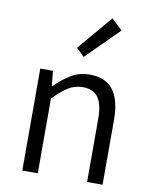

<svg xmlns="http://www.w3.org/2000/svg" viewBox="-94 -932 792 1001"><g transform="rotate(10 302.5 -431.5)"><path d="M94 0V-540H161L169 -461H172Q211 -500 255 -527Q299 -554 354 -554Q439 -554 479 -500.5Q519 -447 519 -343V0H437V-333Q437 -411 411.5 -447Q386 -483 330 -483Q287 -483 252.5 -461Q218 -439 176 -396V0ZM306 -639 264 -680 419 -863 477 -809Z"/></g></svg>

Font: Source Han Sans SC Normal
Style: Regular
Weight: 350
Designer: Ryoko NISHIZUKA 西塚涼子 (kana, bopomofo & ideographs); Paul D. Hunt (Latin, Greek & Cyrillic); Sandoll Communications 산돌커뮤니
Foundry: Adobe
Version: Version 2.004;hotconv 1.0.118;makeotfexe 2.5.65603